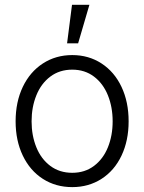

<svg xmlns="http://www.w3.org/2000/svg" viewBox="-20 -767 600 798"><path d="M44.9 -262.7Q44.9 -343.3 74.7 -405.8Q104.5 -468.3 158.2 -503.2Q211.9 -538.1 280.3 -538.1Q348.6 -538.1 402.1 -503.2Q455.6 -468.3 485.1 -405.8Q514.6 -343.3 514.6 -262.7Q514.6 -182.6 485.1 -120.4Q455.6 -58.1 402.1 -23.7Q348.6 10.7 280.3 10.7Q211.4 10.7 158 -23.7Q104.5 -58.1 74.7 -120.4Q44.9 -182.6 44.9 -262.7ZM448.2 -262.7Q448.2 -321.8 428.5 -370.8Q408.7 -419.9 370.6 -448.7Q332.5 -477.5 280.3 -477.5Q227.5 -477.5 189.2 -448.7Q150.9 -419.9 131.1 -370.8Q111.3 -321.8 111.3 -262.7Q111.3 -203.6 131.1 -154.8Q150.9 -106 189.2 -77.4Q227.5 -48.8 280.3 -48.8Q332.5 -48.8 370.6 -77.4Q408.7 -106 428.5 -154.8Q448.2 -203.6 448.2 -262.7ZM279.3 -747.1H351.6L304.7 -586.9H258.8Z"/></svg>

Font: Pretendard Light
Style: Regular
Weight: 300
Designer: Base glyphs from Inter by Rasmus Andersson; Hangeul glyphs from Noto Sans CJK(Source Han Sans) by Jang Soo-young and Kan
Foundry: Kil Hyung-jin
Version: Version 1.309